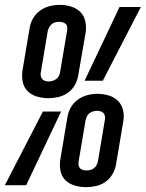

<svg xmlns="http://www.w3.org/2000/svg" viewBox="-46 -764 601 792"><path d="M154 -359Q130 -359 107 -365.5Q84 -372 68 -388Q52 -404 47.5 -427.5Q43 -451 47 -475L76 -647Q79 -668 90 -687.5Q101 -707 119 -720Q137 -733 158 -738.5Q179 -744 200 -744Q224 -744 247 -737Q270 -730 285.5 -714.5Q301 -699 306 -675.5Q311 -652 307 -628L277 -455Q274 -434 263.5 -414.5Q253 -395 235 -382Q217 -369 195.5 -364Q174 -359 154 -359ZM378 -431H303L447 -735H535ZM155 -428Q163 -428 171 -430.5Q179 -433 186 -438Q193 -443 197 -451Q201 -459 202 -467L231 -639Q232 -646 231 -653.5Q230 -661 225 -665.5Q220 -670 213 -672Q206 -674 198 -674Q190 -674 182 -672Q174 -670 167.5 -664.5Q161 -659 157 -651.5Q153 -644 151 -636L122 -463Q121 -456 122.5 -449Q124 -442 129 -437Q134 -432 141 -430Q148 -428 155 -428ZM310 8Q286 8 263 1.5Q240 -5 224 -20.5Q208 -36 203.5 -59.5Q199 -83 203 -107L232 -280Q235 -301 246 -320.5Q257 -340 275 -353Q293 -366 314 -371.5Q335 -377 356 -377Q380 -377 403 -370Q426 -363 441.5 -347Q457 -331 462 -307.5Q467 -284 462 -260L433 -88Q430 -67 419 -47.5Q408 -28 390.5 -15Q373 -2 351.5 3Q330 8 310 8ZM311 -61Q319 -61 327 -63Q335 -65 342 -70.5Q349 -76 352.5 -83.5Q356 -91 358 -99L387 -272Q388 -279 386.5 -286Q385 -293 380.5 -298Q376 -303 368.5 -305Q361 -307 354 -307Q346 -307 338 -304.5Q330 -302 323 -297Q316 -292 312.5 -284Q309 -276 307 -268L278 -96Q277 -89 278.5 -81.5Q280 -74 284.5 -69.5Q289 -65 296 -63Q303 -61 311 -61ZM-26 0 131 -304H206L62 0Z"/></svg>

Font: iosevka_custom_sans_ss08
Style: Italic
Weight: 400
Italic angle: -10°
Designer: Belleve Invis
Foundry: Belleve Invis
Version: Version 10.3.0; ttfautohint (v1.8.3)